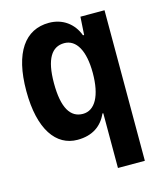

<svg xmlns="http://www.w3.org/2000/svg" viewBox="-118 -679 813 966"><g transform="rotate(-15 289.0 -195.5)"><path d="M375.5 202.1H515.6V-582H390.1L384.3 -488.3H378.4C354.5 -553.2 299.3 -593.3 228.5 -593.3C104.5 -593.3 30.3 -491.7 30.3 -291C30.3 -89.8 105.5 12.7 216.8 12.7C294.9 12.7 344.7 -23.4 371.1 -83H375.5ZM276.4 -106.4C211.9 -106.4 174.8 -163.1 174.8 -293C174.8 -419.9 211.9 -474.6 276.4 -474.6C339.4 -474.6 377 -408.7 377 -293C377 -174.3 339.4 -106.4 276.4 -106.4Z"/></g></svg>

Font: Decalotype SemiBold
Style: Regular
Weight: 600
Designer: Alfredo Marco Pradil
Foundry: Alfredo Marco Pradil
Version: Version 1.0